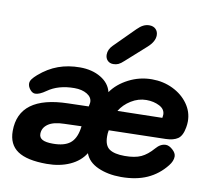

<svg xmlns="http://www.w3.org/2000/svg" viewBox="-86 -890 1101 998"><g transform="rotate(10 465.0 -391.0)"><path d="M907 -335Q907 -320 904 -303Q896 -257 873 -241.5Q850 -226 810 -225L510 -218L509 -212Q507 -202 507 -186Q507 -137 533.5 -119Q560 -101 614 -101Q668 -101 700.5 -116Q733 -131 764 -167Q788 -195 816 -195Q833 -195 852 -178Q871 -161 871 -143Q871 -119 851 -94Q810 -42 752 -16Q694 10 614 10Q545 10 492.5 -13.5Q440 -37 424 -82Q397 -38 344 -14Q291 10 222 10Q118 10 68.5 -23.5Q19 -57 19 -128Q19 -313 277 -319L386 -322L389 -336Q390 -339 390 -345Q390 -371 363.5 -387Q337 -403 297 -403Q212 -403 156 -363Q122 -339 100 -339Q85 -339 72.5 -354.5Q60 -370 60 -386Q60 -398 68.5 -409.5Q77 -421 93 -435Q140 -476 192.5 -495Q245 -514 307 -514Q371 -514 417 -486.5Q463 -459 474 -413Q506 -459 563.5 -488.5Q621 -518 686 -518Q746 -518 796.5 -493.5Q847 -469 877 -427Q907 -385 907 -335ZM537 -325 773 -330 774 -337Q775 -340 775 -347Q775 -376 745 -391.5Q715 -407 676 -407Q634 -407 596 -383.5Q558 -360 537 -325ZM365 -200 367 -214 277 -211Q220 -210 191.5 -190Q163 -170 163 -138Q163 -118 180.5 -108.5Q198 -99 236 -99Q295 -99 325.5 -122.5Q356 -146 365 -200ZM431 -604Q431 -631 454 -654L560 -760Q577 -777 592 -784.5Q607 -792 624 -792Q645 -792 657.5 -779.5Q670 -767 670 -747Q670 -714 633 -681L528 -587Q512 -572 500 -566.5Q488 -561 473 -561Q454 -561 442.5 -573Q431 -585 431 -604Z"/></g></svg>

Font: Mali
Style: Bold Italic
Weight: 700
Italic angle: -10°
Version: Version 1.000; ttfautohint (v1.6)